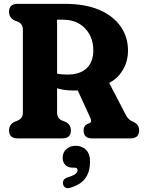

<svg xmlns="http://www.w3.org/2000/svg" viewBox="-20 -720 755 999"><path d="M646 -457Q646 -402.5 619.8 -357.2Q593.5 -312 548 -288.5L634.5 -122.5Q642.5 -107.5 650.8 -99.8Q659 -92 675.5 -85Q704 -72 704 -41.5Q704 0 658.5 0H459Q415 0 415 -41.5Q415 -64 432.5 -74L447.5 -80Q459.5 -86 449.5 -108L384.5 -249.5Q373.5 -249 361 -249Q339 -249 317.5 -252Q296 -255 277 -260.5V-133.5Q277 -105.5 301 -93.5L320.5 -86Q349 -71.5 349 -41.5Q349 0 303.5 0H72.5Q27 0 27 -41.5Q27 -71.5 55 -86L74 -93.5Q99 -105.5 99 -133.5V-566.5Q99 -594.5 74 -606.5L55 -614Q27 -628.5 27 -658.5Q27 -700 72.5 -700H317Q424 -700 497.2 -668.2Q570.5 -636.5 608.2 -581.5Q646 -526.5 646 -457ZM277 -617.5V-337Q290.5 -334 304 -333Q317.5 -332 331 -332Q396 -332 430.8 -364.8Q465.5 -397.5 465.5 -458.5Q465.5 -527.5 422.5 -572.5Q379.5 -617.5 307 -617.5ZM360 152.5Q333.5 152.5 319.8 138.2Q306 124 306 100Q306 72.5 325.8 55.5Q345.5 38.5 373.5 38.5Q406 38.5 427.2 59.2Q448.5 80 448.5 121Q448.5 171 425.5 205.5Q402.5 240 345 257Q329.5 261.5 320 255.8Q310.5 250 308 238Q306 226.5 311.2 217.2Q316.5 208 331 203.5Q363.5 193 373.5 184.2Q383.5 175.5 383.5 165Q383.5 152.5 368.5 152.5Z"/></svg>

Font: Fraunces 144pt S100
Style: Bold
Weight: 700
Version: Version 1.000; ttfautohint (v1.8.3)